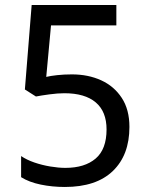

<svg xmlns="http://www.w3.org/2000/svg" viewBox="-20 -734 591 764"><path d="M238 10Q188 10 142 0.5Q96 -9 64 -29V-113Q86 -98 116.5 -87.5Q147 -77 180 -71.5Q213 -66 240 -66Q317 -66 360.5 -103Q404 -140 404 -219Q404 -290 361 -326.5Q318 -363 236 -363Q210 -363 176.5 -358.5Q143 -354 123 -350L79 -378L106 -714H443V-633H183L164 -428Q180 -432 207.5 -435Q235 -438 266 -438Q331 -438 382.5 -414.5Q434 -391 464.5 -344.5Q495 -298 495 -229Q495 -117 429 -53.5Q363 10 238 10Z"/></svg>

Font: ukorean25
Style: Book
Weight: 400
Designer: Jelle Bosma - Monotype Design Team
Foundry: Monotype Imaging Inc.
Version: Version 2.003